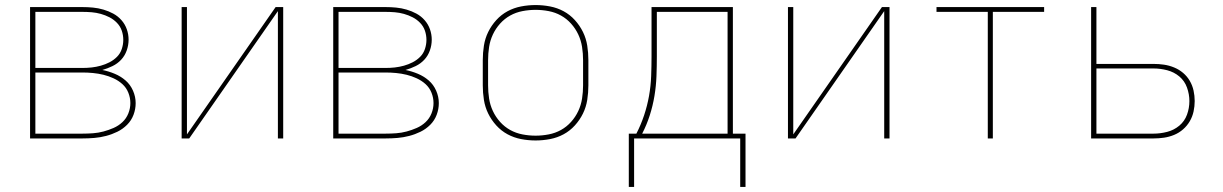

<svg xmlns="http://www.w3.org/2000/svg" viewBox="-20 -548 4840 760"><path d="M99 0V-520H306Q327 -520 348 -518Q369 -516 389.5 -510Q410 -504 428.5 -494Q447 -484 461 -468Q475 -452 482 -432Q489 -412 489 -391Q489 -369 481.5 -348Q474 -327 459.5 -311.5Q445 -296 425.5 -286.5Q406 -277 385 -271Q410 -266 434 -256Q458 -246 477 -229.5Q496 -213 506.5 -189Q517 -165 517 -140Q517 -116 508.5 -93.5Q500 -71 483 -54Q466 -37 444.5 -26.5Q423 -16 400 -10Q377 -4 353.5 -2Q330 0 306 0ZM120 -279H306Q325 -279 343 -281Q361 -283 379 -288Q397 -293 413.5 -301.5Q430 -310 443 -323Q456 -336 462 -354Q468 -372 468 -390Q468 -409 462 -426.5Q456 -444 443 -457.5Q430 -471 413.5 -479.5Q397 -488 379 -493Q361 -498 343 -499.5Q325 -501 306 -501H120ZM306 -19Q327 -19 348 -20.5Q369 -22 389.5 -27.5Q410 -33 429.5 -41.5Q449 -50 464.5 -64.5Q480 -79 488 -99Q496 -119 496 -140Q496 -161 488 -181Q480 -201 464.5 -215Q449 -229 429.5 -238Q410 -247 389.5 -252Q369 -257 348 -259Q327 -261 306 -261H120V-19Z M699 0V-520H720V-16L1071 -520H1101V0H1080V-504L729 0Z M1299 0V-520H1506Q1527 -520 1548 -518Q1569 -516 1589.5 -510Q1610 -504 1628.5 -494Q1647 -484 1661 -468Q1675 -452 1682 -432Q1689 -412 1689 -391Q1689 -369 1681.5 -348Q1674 -327 1659.5 -311.5Q1645 -296 1625.5 -286.5Q1606 -277 1585 -271Q1610 -266 1634 -256Q1658 -246 1677 -229.5Q1696 -213 1706.5 -189Q1717 -165 1717 -140Q1717 -116 1708.5 -93.5Q1700 -71 1683 -54Q1666 -37 1644.5 -26.5Q1623 -16 1600 -10Q1577 -4 1553.5 -2Q1530 0 1506 0ZM1320 -279H1506Q1525 -279 1543 -281Q1561 -283 1579 -288Q1597 -293 1613.5 -301.5Q1630 -310 1643 -323Q1656 -336 1662 -354Q1668 -372 1668 -390Q1668 -409 1662 -426.5Q1656 -444 1643 -457.5Q1630 -471 1613.5 -479.5Q1597 -488 1579 -493Q1561 -498 1543 -499.5Q1525 -501 1506 -501H1320ZM1506 -19Q1527 -19 1548 -20.5Q1569 -22 1589.5 -27.5Q1610 -33 1629.5 -41.5Q1649 -50 1664.5 -64.5Q1680 -79 1688 -99Q1696 -119 1696 -140Q1696 -161 1688 -181Q1680 -201 1664.5 -215Q1649 -229 1629.5 -238Q1610 -247 1589.5 -252Q1569 -257 1548 -259Q1527 -261 1506 -261H1320V-19Z M2100 8Q2071 8 2042.5 2.5Q2014 -3 1989 -16.5Q1964 -30 1944.5 -51.5Q1925 -73 1912.5 -98.5Q1900 -124 1895.5 -152.5Q1891 -181 1891 -210V-310Q1891 -339 1895.5 -367.5Q1900 -396 1912.5 -421.5Q1925 -447 1944.5 -468.5Q1964 -490 1989 -503.5Q2014 -517 2042.5 -522.5Q2071 -528 2100 -528Q2129 -528 2157.5 -522.5Q2186 -517 2211 -503.5Q2236 -490 2255.5 -468.5Q2275 -447 2287.5 -421.5Q2300 -396 2304.5 -367.5Q2309 -339 2309 -310V-210Q2309 -181 2304.5 -152.5Q2300 -124 2287.5 -98.5Q2275 -73 2255.5 -51.5Q2236 -30 2211 -16.5Q2186 -3 2157.5 2.5Q2129 8 2100 8ZM2100 -11Q2126 -11 2152 -16Q2178 -21 2200.5 -33.5Q2223 -46 2240.5 -65.5Q2258 -85 2269 -108.5Q2280 -132 2284 -158Q2288 -184 2288 -210V-310Q2288 -336 2284 -362Q2280 -388 2269 -411.5Q2258 -435 2240.5 -454.5Q2223 -474 2200.5 -486.5Q2178 -499 2152 -504Q2126 -509 2100 -509Q2074 -509 2048 -504Q2022 -499 1999.5 -486.5Q1977 -474 1959.5 -454.5Q1942 -435 1931 -411.5Q1920 -388 1916 -362Q1912 -336 1912 -310V-210Q1912 -184 1916 -158Q1920 -132 1931 -108.5Q1942 -85 1959.5 -65.5Q1977 -46 1999.5 -33.5Q2022 -21 2048 -16Q2074 -11 2100 -11Z M2490 192H2469V-19H2499Q2517 -54 2529.5 -91.5Q2542 -129 2549 -168Q2556 -207 2557.5 -246.5Q2559 -286 2559 -325V-520H2881V-19H2931V192H2910V0H2490ZM2860 -19V-501H2580V-325Q2580 -286 2578.5 -246.5Q2577 -207 2570.5 -168Q2564 -129 2552 -91.5Q2540 -54 2522 -19Z M3099 0V-520H3120V-16L3471 -520H3501V0H3480V-504L3129 0Z M3890 0V-501H3687V-520H4113V-501H3910V0Z M4299 0V-520H4320V-295H4546Q4567 -295 4587.5 -292Q4608 -289 4627.5 -281Q4647 -273 4663 -259.5Q4679 -246 4689.5 -228Q4700 -210 4704.5 -189.5Q4709 -169 4709 -148Q4709 -127 4704.5 -106.5Q4700 -86 4689.5 -68Q4679 -50 4663 -36Q4647 -22 4627.5 -14Q4608 -6 4587.5 -3Q4567 0 4546 0ZM4546 -19Q4573 -19 4600 -26Q4627 -33 4648 -50.5Q4669 -68 4678.5 -94Q4688 -120 4688 -148Q4688 -175 4678.5 -201.5Q4669 -228 4648 -245.5Q4627 -263 4600 -270Q4573 -277 4546 -277H4320V-19Z"/></svg>

Font: Iosevka SS04 Thin Extended
Style: Regular
Weight: 100
Width: 7
Monospace: yes
Designer: Belleve Invis
Foundry: Belleve Invis
Version: Version 19.0.0; ttfautohint (v1.8.4)